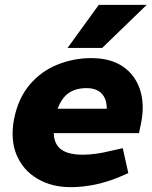

<svg xmlns="http://www.w3.org/2000/svg" viewBox="-20 -765 628 793"><path d="M272 8Q194 8 135 -26.5Q76 -61 49 -124Q22 -187 38 -273Q55 -359 102.5 -415Q150 -471 217 -498Q284 -525 357 -525Q436 -525 487 -490.5Q538 -456 558 -395.5Q578 -335 563 -258L554 -215H202Q203 -183 217 -163.5Q231 -144 257.5 -135Q284 -126 321 -126Q347 -126 376.5 -130Q406 -134 438 -142L487 -153L510 -50L473 -34Q420 -12 369.5 -2Q319 8 272 8ZM218 -316H421Q421 -357 399.5 -379Q378 -401 338 -401Q293 -401 264 -381Q235 -361 218 -316ZM259 -567 388 -745H586L402 -567Z"/></svg>

Font: REM
Style: Bold Italic
Weight: 700
Italic angle: -11°
Designer: Octavio Pardo
Foundry: Ashler Design
Version: Version 1.005;gftools[0.9.28]